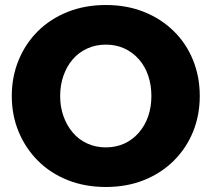

<svg xmlns="http://www.w3.org/2000/svg" viewBox="-20 -733 845 766"><path d="M402 13Q319 13 250 -14.5Q181 -42 131.5 -91.5Q82 -141 54.5 -207Q27 -273 27 -350Q27 -427 54.5 -493.5Q82 -560 131.5 -609Q181 -658 250 -685.5Q319 -713 402 -713Q486 -713 554.5 -685.5Q623 -658 673 -609Q723 -560 750 -493.5Q777 -427 777 -350Q777 -273 750 -207Q723 -141 673 -91.5Q623 -42 554.5 -14.5Q486 13 402 13ZM402 -145Q443 -145 476.5 -160.5Q510 -176 534.5 -204.5Q559 -233 571.5 -270Q584 -307 584 -350Q584 -393 571.5 -430.5Q559 -468 534.5 -496Q510 -524 476.5 -539.5Q443 -555 402 -555Q362 -555 328 -539.5Q294 -524 270 -496Q246 -468 233 -430.5Q220 -393 220 -350Q220 -307 233 -270Q246 -233 270 -204.5Q294 -176 328 -160.5Q362 -145 402 -145Z"/></svg>

Font: MuseoModerno Thin ExtraBold
Style: Regular
Weight: 800
Version: Version 1.002